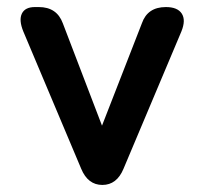

<svg xmlns="http://www.w3.org/2000/svg" viewBox="-20 -524 579 544"><path d="M270 0Q229 0 210 -46L46 -435Q33 -467 42 -485.5Q51 -504 79 -504H90Q141 -504 158 -458L269 -168L382 -458Q398 -504 450 -504Q483 -504 495 -485.5Q507 -467 494 -435L330 -46Q311 0 270 0Z"/></svg>

Font: Zen Maru Gothic
Style: Bold
Weight: 700
Designer: Yoshimichi Ohira
Foundry: Positype
Version: Version 1.001